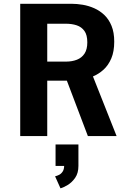

<svg xmlns="http://www.w3.org/2000/svg" viewBox="-20 -720 690 1016"><path d="M87 0V-700H359Q386.5 -700 417.8 -694.8Q449 -689.5 478.5 -676.5Q508 -663.5 532 -640.8Q556 -618 570.2 -583.2Q584.5 -548.5 584.5 -499.5Q584.5 -447.5 569 -411Q553.5 -374.5 527.8 -351.2Q502 -328 471.2 -315.2Q440.5 -302.5 409.8 -297.8Q379 -293 353.5 -293H230V0ZM445 0 319.5 -331 460 -345.5 597 0ZM230 -394H329.5Q361.5 -394 387 -404Q412.5 -414 427.2 -436.2Q442 -458.5 442 -496Q442 -535 426.8 -556.2Q411.5 -577.5 386 -586Q360.5 -594.5 328 -594.5H230ZM300 276.5 271.5 213Q282.5 210.5 293.5 204.8Q304.5 199 312 187.2Q319.5 175.5 319.5 156L395 158Q395 196 377.8 220.8Q360.5 245.5 338 259Q315.5 272.5 300 276.5ZM274 158V44.5H395V158Z"/></svg>

Font: Trispace Thin SemiBold
Style: Regular
Weight: 600
Version: Version 1.210